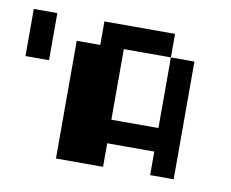

<svg xmlns="http://www.w3.org/2000/svg" viewBox="-52 -439 604 502"><g transform="rotate(10 250.0 -187.5)"><path d="M0 -375H62.5V-250H0ZM187.5 -375H375V-312.5H250V-125H375V-312.5H437.5V0H375V-62.5H250V0H125V-312.5H187.5Z"/></g></svg>

Font: Half Eighties
Style: Regular
Weight: 400
Monospace: yes
Designer: Jayvee Enaguas (HarvettFox96)
Version: 20191127.01dev02